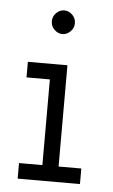

<svg xmlns="http://www.w3.org/2000/svg" viewBox="-45 -581 360 614"><g transform="rotate(5 135.0 -274.5)"><path d="M235 0V-50H162V-375H35V-325H110V-50H35V0ZM174 -511Q174 -527 162.5 -538Q151 -549 137 -549Q123 -549 111.5 -538Q100 -527 100 -511Q100 -495 111.5 -484Q123 -473 137 -473Q151 -473 162.5 -484Q174 -495 174 -511Z"/></g></svg>

Font: Josefin Slab Medium
Style: Regular
Weight: 500
Designer: Santiago Orozco
Foundry: Typemade
Version: Version 2.000